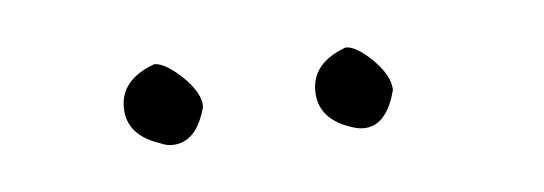

<svg xmlns="http://www.w3.org/2000/svg" viewBox="-23 -621 343 121"><g transform="rotate(-5 148.0 -561.0)"><path d="M76.2 -586.9Q83 -586.9 93.8 -576.7Q104.5 -566.4 104.5 -557.6Q98.6 -535.2 83 -535.2Q79.1 -535.2 75.2 -537.1Q54.7 -543.9 54.7 -561.5Q54.7 -579.1 76.2 -586.9ZM197.3 -586.9Q204.1 -586.9 214.4 -576.7Q224.6 -566.4 224.6 -557.6Q218.8 -535.2 204.1 -535.2Q200.2 -535.2 195.3 -537.1Q175.8 -543.9 175.8 -561.5Q175.8 -579.1 197.3 -586.9Z"/></g></svg>

Font: Dawning of a New Day
Style: Regular
Weight: 400
Designer: Kimberly Geswein
Foundry: Kimberly Geswein
Version: Version 1.002 2010